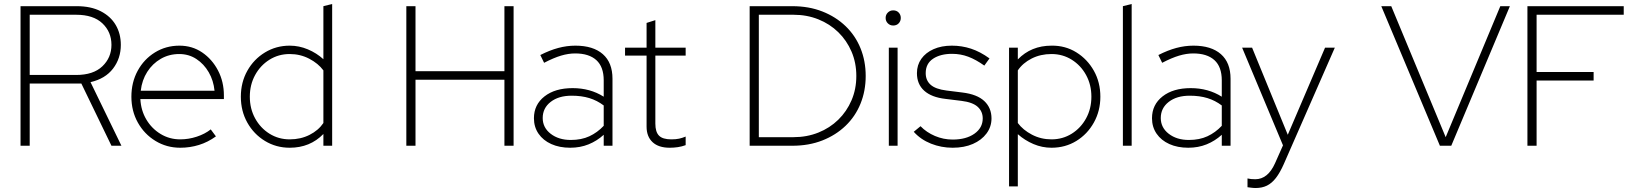

<svg xmlns="http://www.w3.org/2000/svg" viewBox="-20 -731 8190 963"><path d="M83 0V-700H365Q436 -700 485.5 -674.5Q535 -649 560.5 -605.5Q586 -562 586 -506Q586 -438 547 -387Q508 -336 434 -319L589 0H539L388 -312H129V0ZM129 -355H362Q448 -355 493.5 -398.5Q539 -442 539 -506Q539 -571 493.5 -614Q448 -657 362 -657H129Z M884 10Q816 10 760 -24Q704 -58 671.5 -116Q639 -174 639 -246Q639 -318 670.5 -376Q702 -434 757 -468Q812 -502 880 -502Q944 -502 994 -468Q1044 -434 1073.5 -377.5Q1103 -321 1103 -252V-234H684Q687 -177 714 -131.5Q741 -86 785.5 -59Q830 -32 884 -32Q926 -32 967 -45.5Q1008 -59 1037 -82L1063 -47Q1023 -18 978 -4Q933 10 884 10ZM686 -276H1056Q1051 -327 1027 -368.5Q1003 -410 965 -435Q927 -460 879 -460Q828 -460 786.5 -436Q745 -412 718.5 -370.5Q692 -329 686 -276Z M1433 10Q1365 10 1309 -24Q1253 -58 1220.5 -116Q1188 -174 1188 -246Q1188 -318 1220.5 -376Q1253 -434 1309 -468Q1365 -502 1433 -502Q1480 -502 1524 -483.5Q1568 -465 1602 -434V-700L1646 -711V0H1602V-59Q1535 10 1433 10ZM1433 -32Q1488 -32 1532.5 -54.5Q1577 -77 1602 -114V-378Q1576 -413 1531 -436.5Q1486 -460 1433 -460Q1377 -460 1331.5 -431.5Q1286 -403 1259.5 -354.5Q1233 -306 1233 -246Q1233 -186 1259.5 -137.5Q1286 -89 1331.5 -60.5Q1377 -32 1433 -32Z M2018 0V-700H2064V-374H2510V-700H2556V0H2510V-331H2064V0Z M2840 10Q2786 10 2745 -8.5Q2704 -27 2681 -60.5Q2658 -94 2658 -138Q2658 -206 2711 -247.5Q2764 -289 2852 -289Q2940 -289 3008 -246V-328Q3008 -396 2971 -429.5Q2934 -463 2865 -463Q2831 -463 2794 -452Q2757 -441 2709 -416L2690 -455Q2737 -479 2780 -490.5Q2823 -502 2866 -502Q2955 -502 3003.5 -459.5Q3052 -417 3052 -336V0H3008V-55Q2974 -24 2932 -7Q2890 10 2840 10ZM2702 -139Q2702 -91 2742 -60Q2782 -29 2843 -29Q2896 -29 2936 -47.5Q2976 -66 3008 -100V-202Q2975 -227 2936 -239Q2897 -251 2847 -251Q2782 -251 2742 -220Q2702 -189 2702 -139Z M3339 10Q3283 10 3253 -18Q3223 -46 3223 -96V-452H3115V-492H3223V-616L3267 -630V-492H3419V-452H3267V-111Q3267 -69 3285.5 -50.5Q3304 -32 3347 -32Q3370 -32 3386 -35.5Q3402 -39 3419 -46V-3Q3400 4 3380 7Q3360 10 3339 10Z M3786 -43H3960Q4027 -43 4084.5 -66Q4142 -89 4184.5 -130.5Q4227 -172 4251 -228Q4275 -284 4275 -350Q4275 -416 4251 -472Q4227 -528 4184.5 -569.5Q4142 -611 4084.5 -634Q4027 -657 3960 -657H3786ZM3740 0V-700H3954Q4037 -700 4104.5 -673.5Q4172 -647 4221 -600Q4270 -553 4296 -489Q4322 -425 4322 -350Q4322 -275 4296 -211Q4270 -147 4221 -100Q4172 -53 4104.5 -26.5Q4037 0 3954 0Z M4438 0V-492H4482V0ZM4460 -603Q4444 -603 4433 -614Q4422 -625 4422 -641Q4422 -657 4433 -668Q4444 -679 4460 -679Q4477 -679 4487.5 -668Q4498 -657 4498 -641Q4498 -625 4487.5 -614Q4477 -603 4460 -603Z M4758 10Q4701 10 4649.5 -10.5Q4598 -31 4563 -70L4597 -98Q4627 -67 4669.5 -49Q4712 -31 4758 -31Q4826 -31 4867.5 -60.5Q4909 -90 4909 -137Q4909 -172 4884 -195Q4859 -218 4803 -225L4722 -235Q4652 -243 4615.5 -276Q4579 -309 4579 -364Q4579 -405 4601 -436Q4623 -467 4662.5 -484.5Q4702 -502 4754 -502Q4804 -502 4850 -487Q4896 -472 4943 -438L4917 -402Q4875 -432 4836.5 -446.5Q4798 -461 4755 -461Q4697 -461 4660 -436.5Q4623 -412 4623 -364Q4623 -328 4647.5 -306Q4672 -284 4727 -277L4807 -267Q4881 -258 4917 -224Q4953 -190 4953 -137Q4953 -95 4928 -61.5Q4903 -28 4859.5 -9Q4816 10 4758 10Z M5041 204V-492H5085V-433Q5152 -502 5254 -502Q5323 -503 5378.5 -468.5Q5434 -434 5466.5 -376Q5499 -318 5499 -246Q5499 -175 5466.5 -116.5Q5434 -58 5378.5 -24Q5323 10 5254 10Q5207 10 5163.5 -8.5Q5120 -27 5085 -58V204ZM5254 -32Q5310 -32 5355.5 -60.5Q5401 -89 5427.5 -137.5Q5454 -186 5454 -246Q5454 -306 5427.5 -354.5Q5401 -403 5355.5 -431.5Q5310 -460 5254 -460Q5199 -460 5154.5 -437.5Q5110 -415 5085 -378V-114Q5111 -79 5156 -55.5Q5201 -32 5254 -32Z M5612 0V-700L5656 -711V0Z M5940 10Q5886 10 5845 -8.5Q5804 -27 5781 -60.5Q5758 -94 5758 -138Q5758 -206 5811 -247.5Q5864 -289 5952 -289Q6040 -289 6108 -246V-328Q6108 -396 6071 -429.5Q6034 -463 5965 -463Q5931 -463 5894 -452Q5857 -441 5809 -416L5790 -455Q5837 -479 5880 -490.5Q5923 -502 5966 -502Q6055 -502 6103.5 -459.5Q6152 -417 6152 -336V0H6108V-55Q6074 -24 6032 -7Q5990 10 5940 10ZM5802 -139Q5802 -91 5842 -60Q5882 -29 5943 -29Q5996 -29 6036 -47.5Q6076 -66 6108 -100V-202Q6075 -227 6036 -239Q5997 -251 5947 -251Q5882 -251 5842 -220Q5802 -189 5802 -139Z M6278 212Q6267 212 6256 210.5Q6245 209 6237 208V164Q6253 168 6276 168Q6339 168 6375 88L6415 -2L6210 -492H6260L6439 -55L6626 -492H6675L6419 92Q6400 135 6379.5 161.5Q6359 188 6334.5 200Q6310 212 6278 212Z M7202 0 6908 -700H6958L7231 -43L7505 -700H7553L7259 0Z M7641 0V-700H8124V-657H7687V-370H7973V-327H7687V0Z"/></svg>

Font: Red Hat Display VF
Style: Regular
Weight: 300
Designer: Pentagram, MCKL
Foundry: Pentagram, MCKL
Version: Version 1.023